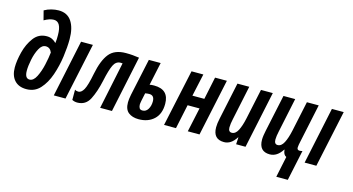

<svg xmlns="http://www.w3.org/2000/svg" viewBox="-97 -1174 3257 1773"><g transform="rotate(15 1531.5 -288.0)"><path d="M444 -539Q444 -646 403 -708Q362 -770 279 -770Q246 -770 210 -761Q174 -752 143 -734L166 -645Q218 -675 258 -675Q330 -675 330 -547Q330 -529 329.5 -510Q329 -491 326 -472H324Q311 -487 288 -499Q265 -511 235 -511Q157 -511 110.5 -449Q64 -387 43 -304Q22 -221 22 -157Q22 -79 62 -34.5Q102 10 176 10Q255 10 306.5 -46.5Q358 -103 388 -190Q418 -277 431 -370.5Q444 -464 444 -539ZM137 -157Q137 -201 149.5 -263Q162 -325 187 -372Q212 -419 249 -419Q291 -419 308 -375Q303 -325 287.5 -256Q272 -187 245.5 -135Q219 -83 182 -83Q137 -83 137 -157Z M549 0 665 -544H552L437 0Z M842 -248Q865 -356 888 -403.5Q911 -451 955 -451Q968 -451 974 -450L880 0H993L1107 -540Q1073 -545 1045 -547.5Q1017 -550 980 -550Q872 -550 820.5 -485.5Q769 -421 743 -290Q720 -172 697.5 -132Q675 -92 646 -92Q626 -92 613 -102V-4Q636 8 662 8Q743 8 780.5 -65Q818 -138 842 -248Z M1451 -190Q1451 -328 1309 -328Q1280 -328 1266 -324L1313 -544H1200L1124 -190Q1119 -166 1117 -147.5Q1115 -129 1115 -115Q1115 -48 1152 -19Q1189 10 1249 10Q1339 10 1395 -41.5Q1451 -93 1451 -190ZM1226 -124Q1226 -144 1247 -237Q1271 -241 1286 -241Q1335 -241 1335 -182Q1335 -140 1316 -108.5Q1297 -77 1264 -77Q1241 -77 1233.5 -91.5Q1226 -106 1226 -124Z M1605 0 1654 -232H1768L1718 0H1830L1946 -544H1833L1788 -329H1674L1721 -544H1608L1491 0Z M2181 -66H2184L2180 0H2270L2385 -544H2272L2211 -257Q2195 -182 2172 -137Q2149 -92 2113 -92Q2080 -92 2080 -135Q2080 -151 2083 -172.5Q2086 -194 2091 -216L2160 -544H2047L1972 -190Q1961 -141 1961 -104Q1961 10 2066 10Q2133 10 2181 -66Z M2726 194 2788 -98Q2775 -94 2761 -94Q2737 -94 2737 -118Q2737 -129 2740 -145.5Q2743 -162 2747 -180L2824 -544H2711L2650 -257Q2634 -182 2610.5 -137Q2587 -92 2552 -92Q2519 -92 2519 -137Q2519 -152 2522 -173Q2525 -194 2530 -216L2599 -544H2487L2412 -192Q2407 -170 2403.5 -145.5Q2400 -121 2400 -104Q2400 10 2503 10Q2573 10 2622 -67H2625Q2628 -20 2658 -6L2616 194Z M2947 0 3063 -544H2950L2835 0Z"/></g></svg>

Font: Noto Sans Display Condensed
Style: Bold Italic
Weight: 700
Width: 3
Designer: Monotype Design team
Foundry: Monotype Imaging Inc.
Version: 1.000